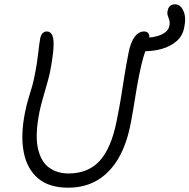

<svg xmlns="http://www.w3.org/2000/svg" viewBox="-20 -858 879 891"><path d="M646 -620Q626 -620 618.5 -633Q611 -646 614 -662Q615 -670 621.5 -676Q628 -682 637 -682Q695 -682 728 -697Q761 -712 766 -738Q769 -754 765.5 -765Q762 -776 758.5 -786Q755 -796 758 -808Q760 -822 769 -830Q778 -838 792 -838Q817 -838 831 -808Q845 -778 835 -731Q828 -692 800 -667.5Q772 -643 732 -631.5Q692 -620 646 -620ZM296 13Q208 13 156.5 -30.5Q105 -74 90 -152.5Q75 -231 96 -336Q104 -377 117.5 -419Q131 -461 137 -489Q147 -537 151.5 -567.5Q156 -598 158 -617Q160 -636 162 -650.5Q164 -665 167 -682Q171 -697 178.5 -704.5Q186 -712 197 -712Q215 -712 223 -693.5Q231 -675 228 -632.5Q225 -590 211 -518Q205 -492 196 -461Q187 -430 178 -398.5Q169 -367 163 -338Q142 -232 156 -169.5Q170 -107 208 -80Q246 -53 298 -53Q389 -53 442.5 -111.5Q496 -170 521 -295Q534 -359 542 -408.5Q550 -458 557.5 -506.5Q565 -555 577 -615Q586 -661 604.5 -686.5Q623 -712 649 -712Q661 -712 668 -704Q675 -696 672 -679Q668 -661 661.5 -642.5Q655 -624 646 -594.5Q637 -565 626 -511Q615 -456 606.5 -400.5Q598 -345 587 -288Q569 -191 530 -124Q491 -57 432.5 -22Q374 13 296 13Z"/></svg>

Font: Shantell Sans Light
Style: Italic
Weight: 300
Italic angle: -11°
Designer: Stephen Nixon, Anya Danilova, Shantell Martin
Foundry: Arrow Type
Version: Version 1.008;[ac192a2d6]